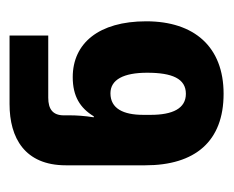

<svg xmlns="http://www.w3.org/2000/svg" viewBox="-62 -822 477 392"><g transform="rotate(-90 176.0 -626.5)"><path d="M180 -408C276 -408 328 -468 328 -566C328 -663 283 -716 214 -716C175 -716 151 -701 134 -673H132C135 -692 136 -709 136 -720V-734C136 -757 149 -766 172 -766H299V-845H159C90 -845 34 -814 34 -730V-568C34 -466 83 -408 180 -408ZM180 -485C150 -485 137 -512 137 -557V-572C137 -613 150 -639 181 -639C209 -639 223 -612 223 -564C223 -513 211 -485 180 -485Z"/></g></svg>

Font: Noto Sans Georgian SemiCondensed Bold
Style: Regular
Weight: 700
Width: 4
Designer: Monotype Design Team, Akaki Razmadze
Foundry: Google LLC
Version: Version 2.005